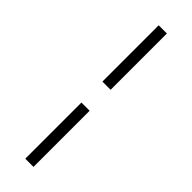

<svg xmlns="http://www.w3.org/2000/svg" viewBox="-318 -878 977 977"><g transform="rotate(45 171.0 -389.0)"><path d="M200.5 -869V-464H141.5V-869ZM200.5 -313V91H141.5V-313Z"/></g></svg>

Font: Merriweather 120pt
Style: Bold
Weight: 700
Designer: Eben Sorkin
Foundry: Eben Sorkin
Version: Version 2.100